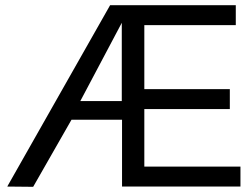

<svg xmlns="http://www.w3.org/2000/svg" viewBox="-20 -720 974 741"><path d="M8 0 405 -700H890V-623H537V-376H867V-299H537V-77H908V0H451V-258H256L108 1ZM290 -330H450V-632Z"/></svg>

Font: Georama ExtraCondensed Thin
Style: Regular
Weight: 400
Version: Version 1.001